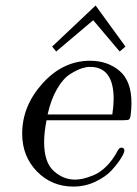

<svg xmlns="http://www.w3.org/2000/svg" viewBox="-20 -670 500 701"><path d="M61 -182.1Q61 -283.2 135.5 -365.7Q210 -448.2 309.1 -448.2Q372.1 -448.2 416 -411.6Q460 -375 460 -293.9Q460 -272 457 -250Q455.1 -235.8 450.4 -233.4Q445.8 -231 428.2 -231H149.9Q141.1 -186 141.1 -150.9Q141.1 -77.6 176 -45.9Q210.9 -14.2 253.9 -14.2Q267.1 -14.2 283 -17.6Q298.8 -21 322 -30.5Q345.2 -40 368.2 -62.5Q391.1 -85 408.2 -117.2Q415 -131.3 422.9 -130.9Q434.1 -130.9 434.1 -120.1Q434.1 -112.3 421.6 -92Q409.2 -71.8 387.7 -48.3Q366.2 -24.9 328.6 -6.8Q291 11.2 248 11.2Q168.9 11.2 115 -43.9Q61 -99.1 61 -182.1ZM153.8 -252H390.1Q395 -286.1 395 -308.1Q395 -426.3 308.1 -425.8Q294.9 -425.8 278.1 -420.4Q261.2 -415 236.1 -399.4Q210.9 -383.8 188.5 -345.5Q166 -307.1 153.8 -252ZM170.4 -500 329.1 -649.9 438 -500 417 -481.9 320.3 -596.2 185.1 -481.9Z"/></svg>

Font: CMU Serif Extra
Style: RomanSlanted
Weight: 500
Italic angle: -9.46001°
Version: Version 0.7.0